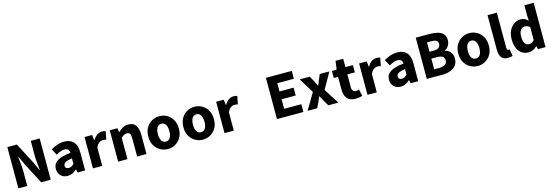

<svg xmlns="http://www.w3.org/2000/svg" viewBox="26 -1750 8137 2833"><g transform="rotate(-15 4094.5 -333.0)"><path d="M74 0V-630H220L384 -316L447 -178H450Q446 -228 439 -290Q432 -352 432 -407V-630H568V0H422L258 -314L195 -451H191Q196 -399 203 -339Q210 -279 210 -223V0Z M825 11Q759 11 720.5 -30.5Q682 -72 682 -133Q682 -209 746 -251Q810 -293 952 -308Q950 -340 932.5 -359Q915 -378 876 -378Q846 -378 815 -366Q784 -354 749 -334L699 -428Q745 -456 796 -473.5Q847 -491 904 -491Q996 -491 1045 -437.5Q1094 -384 1094 -274V0H978L968 -49H964Q934 -22 900 -5.5Q866 11 825 11ZM873 -98Q897 -98 915 -109Q933 -120 952 -139V-223Q876 -213 847 -192Q818 -171 818 -144Q818 -121 833 -109.5Q848 -98 873 -98Z M1213 0V-479H1329L1339 -395H1343Q1369 -443 1405.5 -467Q1442 -491 1479 -491Q1499 -491 1512.5 -488.5Q1526 -486 1536 -481L1513 -358Q1500 -362 1488 -364Q1476 -366 1461 -366Q1434 -366 1404.5 -346.5Q1375 -327 1355 -277V0Z M1598 0V-479H1714L1724 -418H1728Q1758 -447 1795.5 -469Q1833 -491 1882 -491Q1960 -491 1995.5 -439Q2031 -387 2031 -297V0H1888V-279Q1888 -331 1874 -350.5Q1860 -370 1829 -370Q1802 -370 1782.5 -358Q1763 -346 1740 -323V0Z M2357 11Q2296 11 2242.5 -18.5Q2189 -48 2156 -104Q2123 -160 2123 -239Q2123 -319 2156 -375.5Q2189 -432 2242.5 -461.5Q2296 -491 2357 -491Q2418 -491 2471 -461.5Q2524 -432 2557 -375.5Q2590 -319 2590 -239Q2590 -160 2557 -104Q2524 -48 2471 -18.5Q2418 11 2357 11ZM2357 -103Q2401 -103 2423 -140Q2445 -177 2445 -239Q2445 -301 2423 -338.5Q2401 -376 2357 -376Q2313 -376 2291 -338.5Q2269 -301 2269 -239Q2269 -177 2291 -140Q2313 -103 2357 -103Z M2893 11Q2832 11 2778.5 -18.5Q2725 -48 2692 -104Q2659 -160 2659 -239Q2659 -319 2692 -375.5Q2725 -432 2778.5 -461.5Q2832 -491 2893 -491Q2954 -491 3007 -461.5Q3060 -432 3093 -375.5Q3126 -319 3126 -239Q3126 -160 3093 -104Q3060 -48 3007 -18.5Q2954 11 2893 11ZM2893 -103Q2937 -103 2959 -140Q2981 -177 2981 -239Q2981 -301 2959 -338.5Q2937 -376 2893 -376Q2849 -376 2827 -338.5Q2805 -301 2805 -239Q2805 -177 2827 -140Q2849 -103 2893 -103Z M3223 0V-479H3339L3349 -395H3353Q3379 -443 3415.5 -467Q3452 -491 3489 -491Q3509 -491 3522.5 -488.5Q3536 -486 3546 -481L3523 -358Q3510 -362 3498 -364Q3486 -366 3471 -366Q3444 -366 3414.5 -346.5Q3385 -327 3365 -277V0Z M4024 0V-630H4419V-510H4166V-384H4381V-264H4166V-119H4428V0Z M4492 0 4639 -249 4501 -479H4653L4696 -402Q4706 -382 4716 -361Q4726 -340 4736 -320H4740Q4748 -340 4757 -361Q4766 -382 4773 -402L4806 -479H4953L4814 -233L4962 0H4809L4762 -79Q4751 -99 4740 -120.5Q4729 -142 4717 -162H4713Q4704 -142 4695 -121Q4686 -100 4677 -79L4639 0Z M5222 11Q5133 11 5094.5 -40Q5056 -91 5056 -174V-368H4991V-474L5064 -479L5081 -606H5198V-479H5313V-368H5198V-176Q5198 -135 5215 -117Q5232 -99 5260 -99Q5272 -99 5284 -102Q5296 -105 5306 -108L5328 -5Q5309 0 5283 5.5Q5257 11 5222 11Z M5407 0V-479H5523L5533 -395H5537Q5563 -443 5599.5 -467Q5636 -491 5673 -491Q5693 -491 5706.5 -488.5Q5720 -486 5730 -481L5707 -358Q5694 -362 5682 -364Q5670 -366 5655 -366Q5628 -366 5598.5 -346.5Q5569 -327 5549 -277V0Z M5913 11Q5847 11 5808.5 -30.5Q5770 -72 5770 -133Q5770 -209 5834 -251Q5898 -293 6040 -308Q6038 -340 6020.5 -359Q6003 -378 5964 -378Q5934 -378 5903 -366Q5872 -354 5837 -334L5787 -428Q5833 -456 5884 -473.5Q5935 -491 5992 -491Q6084 -491 6133 -437.5Q6182 -384 6182 -274V0H6066L6056 -49H6052Q6022 -22 5988 -5.5Q5954 11 5913 11ZM5961 -98Q5985 -98 6003 -109Q6021 -120 6040 -139V-223Q5964 -213 5935 -192Q5906 -171 5906 -144Q5906 -121 5921 -109.5Q5936 -98 5961 -98Z M6313 0V-630H6529Q6594 -630 6646.5 -616Q6699 -602 6730 -568Q6761 -534 6761 -473Q6761 -431 6738.5 -391.5Q6716 -352 6678 -337V-333Q6726 -321 6759 -284.5Q6792 -248 6792 -185Q6792 -121 6759.5 -80Q6727 -39 6671 -19.5Q6615 0 6546 0ZM6455 -377H6522Q6574 -377 6598 -397.5Q6622 -418 6622 -452Q6622 -489 6597.5 -504.5Q6573 -520 6523 -520H6455ZM6455 -109H6535Q6653 -109 6653 -194Q6653 -236 6623.5 -254Q6594 -272 6535 -272H6455Z M7092 11Q7031 11 6977.5 -18.5Q6924 -48 6891 -104Q6858 -160 6858 -239Q6858 -319 6891 -375.5Q6924 -432 6977.5 -461.5Q7031 -491 7092 -491Q7153 -491 7206 -461.5Q7259 -432 7292 -375.5Q7325 -319 7325 -239Q7325 -160 7292 -104Q7259 -48 7206 -18.5Q7153 11 7092 11ZM7092 -103Q7136 -103 7158 -140Q7180 -177 7180 -239Q7180 -301 7158 -338.5Q7136 -376 7092 -376Q7048 -376 7026 -338.5Q7004 -301 7004 -239Q7004 -177 7026 -140Q7048 -103 7092 -103Z M7553 11Q7480 11 7451 -32.5Q7422 -76 7422 -149V-677H7564V-143Q7564 -120 7572.5 -111.5Q7581 -103 7590 -103Q7594 -103 7597.5 -103.5Q7601 -104 7607 -105L7624 0Q7613 4 7595 7.5Q7577 11 7553 11Z M7870 11Q7780 11 7726.5 -55.5Q7673 -122 7673 -239Q7673 -318 7701.5 -374Q7730 -430 7776 -460.5Q7822 -491 7872 -491Q7912 -491 7938.5 -477.5Q7965 -464 7990 -441L7985 -513V-677H8127V0H8011L8001 -47H7997Q7972 -22 7938.5 -5.5Q7905 11 7870 11ZM7907 -104Q7930 -104 7948.5 -114Q7967 -124 7985 -147V-344Q7966 -361 7945.5 -367.5Q7925 -374 7905 -374Q7871 -374 7845 -341.5Q7819 -309 7819 -241Q7819 -171 7842.5 -137.5Q7866 -104 7907 -104Z"/></g></svg>

Font: Narnoor ExtraBold
Style: Regular
Weight: 800
Designer: S. Sridhar Murthy
Foundry: SIL International
Version: Version 3.000